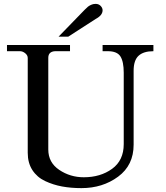

<svg xmlns="http://www.w3.org/2000/svg" viewBox="-20 -955 855 990"><path d="M16 -691V-723H341V-691H264Q229 -689 229 -657V-184Q229 -117 285.5 -79Q342 -41 412 -41Q498 -41 558 -84.5Q618 -128 618 -212V-580Q618 -637 601 -664Q584 -691 536 -691H509V-723H771V-691Q720 -691 694.5 -667.5Q669 -644 669 -590V-209Q669 -103 589 -44Q509 15 400 15Q346 15 300 6.5Q254 -2 212.5 -21.5Q171 -41 147 -78Q123 -115 123 -167V-656Q123 -670 110 -680.5Q97 -691 83 -691ZM282 -766 416 -904Q428 -916 433.5 -920.5Q439 -925 449.5 -930Q460 -935 473 -935Q489 -935 499 -924.5Q509 -914 509 -902Q509 -876 473 -857L332 -766Q332 -766 282 -766Z"/></svg>

Font: Academico
Style: Regular
Weight: 400
Foundry: Steinberg Media Technologies GmbH
Version: Version 0.902